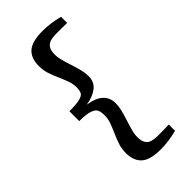

<svg xmlns="http://www.w3.org/2000/svg" viewBox="-287 -874 1080 1080"><g transform="rotate(-45 252.5 -334.0)"><path d="M86.4 -300.3V-378.9Q143.1 -378.9 169.4 -385.5Q195.8 -392.1 203.1 -405.8Q210.4 -419.4 210.4 -445.8Q210.4 -470.7 202.9 -493.4Q195.3 -516.1 179.7 -552.2Q162.1 -591.3 153.3 -619.6Q144.5 -647.9 144.5 -680.2Q144.5 -742.7 179.7 -773.9Q214.8 -805.2 298.8 -805.2Q360.8 -805.2 428.7 -787.6V-738.8Q415 -739.3 387 -739.5Q358.9 -739.7 345.2 -739.7Q313.5 -739.7 293.9 -733.4Q274.4 -727.1 263.9 -710.2Q253.4 -693.4 253.4 -661.6Q253.4 -642.6 259 -619.9Q264.6 -597.2 276.4 -561Q289.1 -522 295.9 -494.6Q302.7 -467.3 302.7 -442.4Q302.7 -396 270 -370.4Q237.3 -344.7 181.6 -335.9Q302.7 -317.9 302.7 -226.1Q302.7 -201.2 295.9 -173.8Q289.1 -146.5 276.4 -107.4Q265.1 -72.3 259.3 -49.3Q253.4 -26.4 253.4 -7.3Q253.4 24.4 263.9 41.5Q274.4 58.6 293.9 64.7Q313.5 70.8 345.2 70.8Q359.4 70.8 387.2 70.3Q415 69.8 428.7 69.3V119.1Q360.8 136.7 298.8 136.7Q214.4 136.7 179.4 105Q144.5 73.2 144.5 11.7Q144.5 -20.5 153.3 -48.3Q162.1 -76.2 179.7 -115.7Q195.3 -150.9 202.9 -174.1Q210.4 -197.3 210.4 -222.2Q210.4 -250 203.1 -265.9Q195.8 -281.7 168.9 -291Q142.1 -300.3 86.4 -300.3Z"/></g></svg>

Font: Merriweather
Style: Regular
Weight: 400
Designer: Eben Sorkin
Foundry: Eben Sorkin
Version: Version 1.584; ttfautohint (v1.6)